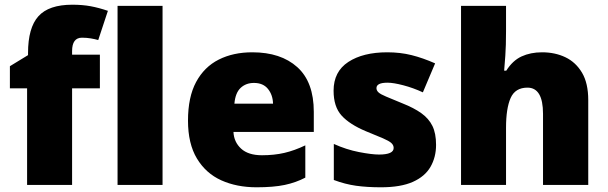

<svg xmlns="http://www.w3.org/2000/svg" viewBox="-20 -785 2581 815"><path d="M404 -410H286V0H95V-410H22V-504L99 -551V-560Q99 -667 143 -716Q187 -765 287 -765Q330 -765 365 -758.5Q400 -752 438 -739L397 -615Q383 -619 365.5 -622Q348 -625 328 -625Q286 -625 286 -568V-553H404Z M670 0H479V-760H670Z M1051 -563Q1172 -563 1242 -500Q1312 -437 1312 -310V-225H971Q973 -182 1003.5 -154Q1034 -126 1092 -126Q1144 -126 1187 -136Q1230 -146 1276 -168V-31Q1236 -10 1188.5 0Q1141 10 1069 10Q985 10 919.5 -19.5Q854 -49 816 -112Q778 -175 778 -273Q778 -373 812.5 -437Q847 -501 908.5 -532Q970 -563 1051 -563ZM1058 -433Q1024 -433 1001.5 -412Q979 -391 975 -345H1139Q1138 -382 1117.5 -407.5Q1097 -433 1058 -433Z M1831 -170Q1831 -118 1807.5 -77Q1784 -36 1732.5 -13Q1681 10 1597 10Q1538 10 1491.5 3.5Q1445 -3 1397 -21V-174Q1450 -150 1504 -139.5Q1558 -129 1589 -129Q1651 -129 1651 -157Q1651 -169 1641 -178Q1631 -187 1605.5 -198Q1580 -209 1533 -228Q1464 -257 1430 -294.5Q1396 -332 1396 -400Q1396 -481 1458.5 -522Q1521 -563 1624 -563Q1679 -563 1727 -551Q1775 -539 1827 -516L1775 -393Q1734 -412 1692 -423Q1650 -434 1625 -434Q1578 -434 1578 -411Q1578 -401 1586.5 -393Q1595 -385 1619 -375Q1643 -365 1689 -346Q1737 -327 1768.5 -304.5Q1800 -282 1815.5 -250.5Q1831 -219 1831 -170Z M2128 -652Q2128 -591 2125 -549Q2122 -507 2120 -485H2129Q2156 -528 2194 -545.5Q2232 -563 2281 -563Q2336 -563 2380 -542Q2424 -521 2450.5 -476.5Q2477 -432 2477 -360V0H2285V-302Q2285 -413 2219 -413Q2167 -413 2147.5 -369Q2128 -325 2128 -243V0H1937V-760H2128Z"/></svg>

Font: Noto Sans Oriya Blk
Style: Regular
Weight: 900
Designer: Amélie Bonet and Sol Matas
Foundry: Google LLC
Version: Version 2.006; ttfautohint (v1.8.4.7-5d5b)